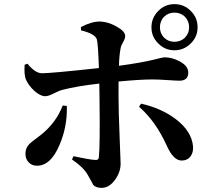

<svg xmlns="http://www.w3.org/2000/svg" viewBox="-20 -856 1040 928"><path d="M773 -775Q753 -754 753 -724Q753 -695 773 -674Q794 -654 823 -654Q853 -654 874 -674Q894 -695 894 -724Q894 -754 874 -775Q853 -795 823 -795Q794 -795 773 -775ZM745 -646Q712 -678 712 -724Q712 -770 745 -803Q777 -836 823 -836Q870 -836 902 -803Q935 -771 935 -724Q935 -678 902 -646Q869 -613 823 -613Q777 -613 745 -646ZM303 -344Q306 -243 267 -154Q225 -55 159 -55Q134 -55 119 -71Q103 -87 103 -113Q103 -141 122 -160Q129 -167 146 -180Q168 -196 179 -205Q252 -264 283 -346ZM371 -725Q421 -752 463 -752Q502 -751 543 -728Q585 -705 585 -682Q585 -670 576 -654Q565 -636 563 -623Q556 -587 555 -538Q665 -553 725 -568Q768 -579 774 -579Q813 -579 849 -559Q890 -537 890 -505Q890 -466 847 -466Q830 -466 789 -469Q748 -472 716 -472Q658 -472 553 -462V-380Q553 -321 558 -199Q563 -77 563 -65Q563 -24 536 13Q508 52 471 52Q443 52 430 37Q431 37 404 -11Q382 -49 328 -85L335 -101Q414 -84 440 -83Q457 -81 458 -97Q464 -156 461 -380L460 -452Q353 -440 283 -422Q266 -418 237 -403Q213 -391 199 -391Q175 -391 147 -416Q119 -441 105 -472Q96 -494 99 -543L113 -548Q151 -501 184 -502Q227 -502 458 -527Q454 -647 448 -666Q439 -693 372 -709ZM662 -355Q760 -333 830 -280Q907 -221 913 -148Q915 -118 900 -99Q885 -80 858 -80Q818 -80 786 -152Q732 -271 652 -340Z"/></svg>

Font: Source Han Serif JP
Style: Bold
Weight: 700
Designer: Ryoko NISHIZUKA  (kana & ideographs); Frank Grießhammer (Latin, Greek & Cyrillic); Wenlong ZHANG  (bopomofo); Sandoll Co
Foundry: Adobe Systems Incorporated
Version: Version 1.000;PS 1;hotconv 16.6.53;makeotf.lib2.5.65590